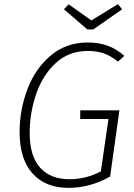

<svg xmlns="http://www.w3.org/2000/svg" viewBox="-20 -900 652 931"><path d="M583 -629 552 -601Q519 -628 485 -640.5Q451 -653 406 -653Q314 -653 250.5 -594.5Q187 -536 155.5 -444.5Q124 -353 124 -255Q124 -143 174.5 -87Q225 -31 316 -31Q398 -31 469 -69L506 -323H369V-365H559L514 -44Q417 11 312 11Q201 11 138 -58.5Q75 -128 75 -260Q75 -366 112.5 -466Q150 -566 225 -630Q300 -694 406 -694Q460 -694 503 -678Q546 -662 583 -629ZM552 -880 572 -855 432 -757H404L290 -855L313 -879L423 -801Z"/></svg>

Font: Fira Sans ExtraLight
Style: Italic
Weight: 275
Italic angle: -8°
Designer: Carrois Corporate & Edenspiekermann AG
Foundry: Carrois Corporate GbR & Edenspiekermann AG
Version: Version 4.203